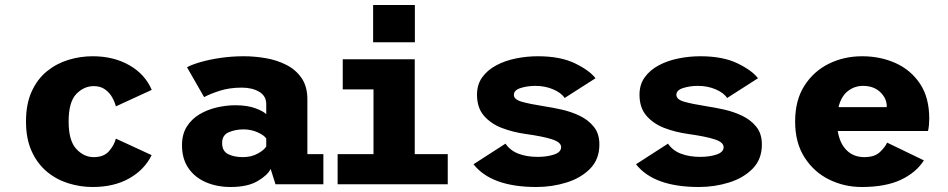

<svg xmlns="http://www.w3.org/2000/svg" viewBox="-20 -737 3790 768"><path d="M350.5 11Q301 11 253.5 -3.8Q206 -18.5 167.8 -50.2Q129.5 -82 106.8 -131.8Q84 -181.5 84 -251Q84 -321.5 106.8 -371.2Q129.5 -421 167.8 -452Q206 -483 253.5 -497.5Q301 -512 350.5 -512Q434.5 -512 497.2 -476.2Q560 -440.5 587 -377.5L443.5 -311.5Q439 -329.5 428.5 -348Q418 -366.5 400 -379.5Q382 -392.5 355 -392.5Q315.5 -392.5 285 -360.8Q254.5 -329 254.5 -251Q254.5 -174.5 285 -141.5Q315.5 -108.5 355 -108.5Q395.5 -108.5 416.2 -132.5Q437 -156.5 443.5 -182.5L586.5 -116.5Q558 -58 497 -23.5Q436 11 350.5 11Z M902.5 11Q848 11 803.8 -8Q759.5 -27 733.8 -64.2Q708 -101.5 708 -156.5Q708 -200 727.2 -230.5Q746.5 -261 778 -279.8Q809.5 -298.5 847.2 -307.2Q885 -316 921.5 -316Q969 -316 1001.5 -304Q1034 -292 1045 -280V-320.5Q1045 -353 1017 -369.8Q989 -386.5 947 -386.5Q898 -386.5 858.5 -373.8Q819 -361 796.5 -348.5L728 -468Q747 -478.5 782.5 -488.8Q818 -499 862.8 -505.5Q907.5 -512 955.5 -512Q999 -512 1043.8 -504.2Q1088.5 -496.5 1126 -477.2Q1163.5 -458 1186.5 -424.5Q1209.5 -391 1209.5 -339.5V-120.5H1273.5V0H1082L1062.5 -61.5Q1051.5 -37 1011 -13Q970.5 11 902.5 11ZM951.5 -108.5Q986 -108.5 1012 -123.2Q1038 -138 1045 -151.5V-182.5Q1037.5 -195.5 1011 -207.5Q984.5 -219.5 954 -219.5Q922.5 -219.5 895.5 -208.2Q868.5 -197 868.5 -165Q868.5 -132.5 892.5 -120.5Q916.5 -108.5 951.5 -108.5Z M1472.5 -717H1639.5V-568H1472.5ZM1330.5 0V-120.5H1474V-379.5H1351V-500H1639V-120.5H1771V0Z M2125.5 11Q1945.5 11 1874 -80L2002 -162.5Q2020.5 -135 2053.8 -122.2Q2087 -109.5 2131 -109.5Q2168.5 -109.5 2196.5 -119Q2224.5 -128.5 2224.5 -148.5Q2224.5 -168 2188.2 -179.8Q2152 -191.5 2080 -201.5Q2031 -208.5 1987.2 -225.2Q1943.5 -242 1915.8 -274Q1888 -306 1888 -358.5Q1888 -399 1909 -428Q1930 -457 1965.2 -475.8Q2000.5 -494.5 2043.8 -503.2Q2087 -512 2131.5 -512Q2221 -512 2279.5 -483.8Q2338 -455.5 2362 -424L2238.5 -345Q2225.5 -365.5 2193 -379.5Q2160.5 -393.5 2121.5 -393.5Q2090 -393.5 2062.8 -385Q2035.5 -376.5 2035.5 -357.5Q2035.5 -339 2067.2 -330Q2099 -321 2153 -312.5Q2186.5 -307.5 2225.2 -299Q2264 -290.5 2298.5 -274Q2333 -257.5 2355.2 -230Q2377.5 -202.5 2377.5 -159Q2377.5 -100 2340.8 -62.5Q2304 -25 2246.2 -7Q2188.5 11 2125.5 11Z M2775.5 11Q2595.5 11 2524 -80L2652 -162.5Q2670.5 -135 2703.8 -122.2Q2737 -109.5 2781 -109.5Q2818.5 -109.5 2846.5 -119Q2874.5 -128.5 2874.5 -148.5Q2874.5 -168 2838.2 -179.8Q2802 -191.5 2730 -201.5Q2681 -208.5 2637.2 -225.2Q2593.5 -242 2565.8 -274Q2538 -306 2538 -358.5Q2538 -399 2559 -428Q2580 -457 2615.2 -475.8Q2650.5 -494.5 2693.8 -503.2Q2737 -512 2781.5 -512Q2871 -512 2929.5 -483.8Q2988 -455.5 3012 -424L2888.5 -345Q2875.5 -365.5 2843 -379.5Q2810.5 -393.5 2771.5 -393.5Q2740 -393.5 2712.8 -385Q2685.5 -376.5 2685.5 -357.5Q2685.5 -339 2717.2 -330Q2749 -321 2803 -312.5Q2836.5 -307.5 2875.2 -299Q2914 -290.5 2948.5 -274Q2983 -257.5 3005.2 -230Q3027.5 -202.5 3027.5 -159Q3027.5 -100 2990.8 -62.5Q2954 -25 2896.2 -7Q2838.5 11 2775.5 11Z M3427 11Q3357 11 3296.2 -19Q3235.5 -49 3198 -107.5Q3160.5 -166 3160.5 -251Q3160.5 -336 3197.5 -394Q3234.5 -452 3295.2 -482Q3356 -512 3428.5 -512Q3501 -512 3562 -484.8Q3623 -457.5 3660 -402.2Q3697 -347 3697 -262.5Q3697 -250.5 3695.8 -236.8Q3694.5 -223 3692 -213H3331Q3339 -163 3366.8 -135.8Q3394.5 -108.5 3437 -108.5Q3479 -108.5 3500.2 -129.2Q3521.5 -150 3528.5 -166.5L3675.5 -95.5Q3645 -47 3583.8 -18Q3522.5 11 3427 11ZM3432 -393.5Q3398.5 -393.5 3371.8 -373Q3345 -352.5 3334 -308.5H3527V-312Q3527 -343.5 3501 -368.5Q3475 -393.5 3432 -393.5Z"/></svg>

Font: Trispace
Style: Bold
Weight: 700
Designer: Tyler Finck
Foundry: Etcetera Type Company
Version: Version 1.210; ttfautohint (v1.8.3)